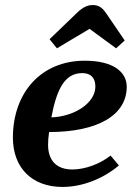

<svg xmlns="http://www.w3.org/2000/svg" viewBox="-20 -732 528 759"><path d="M205 -541 334 -618 439 -541 473 -572 400 -679C384 -703 369 -712 347 -712C326 -712 308 -704 284 -681L176 -577ZM227 7C304 7 386 -24 450 -78L417 -117C376 -84 316 -62 266 -62C204 -62 170 -97 170 -160C170 -173 171 -188 174 -210C367 -210 481 -277 481 -389C481 -446 430 -492 315 -492C141 -492 31 -364 31 -188C31 -68 107 7 227 7ZM183 -268C204 -378 235 -443 305 -443C340 -443 357 -423 357 -390C357 -324 273 -271 183 -268Z"/></svg>

Font: Caladea
Style: Bold Italic
Weight: 700
Italic angle: -9°
Designer: Carolina Giovagnoli and Andres Torresi
Foundry: Carolina Giovagnoli & Andres Torresi
Version: Version 1.001;hotconv 1.0.109;makeotfexe 2.5.65596